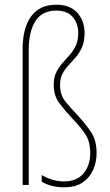

<svg xmlns="http://www.w3.org/2000/svg" viewBox="-20 -785 469 815"><path d="M339 -645Q339 -610 328.5 -585.5Q318 -561 302.5 -543Q287 -525 271.5 -508.5Q256 -492 245.5 -472.5Q235 -453 235 -425Q235 -382 256.5 -355.5Q278 -329 309 -296Q344 -258 367 -223.5Q390 -189 390 -135Q390 -96 375 -63Q360 -30 330 -10Q300 10 252 10Q196 10 157 -14V-42Q203 -15 252 -15Q306 -15 334.5 -49Q363 -83 363 -135Q363 -185 341.5 -216.5Q320 -248 288 -281Q256 -315 232 -347Q208 -379 208 -425Q208 -456 218.5 -477.5Q229 -499 244.5 -516.5Q260 -534 275.5 -551.5Q291 -569 301.5 -591Q312 -613 312 -645Q312 -686 288.5 -713Q265 -740 219 -740Q158 -740 130 -695Q102 -650 102 -574V0H76V-576Q76 -666 112 -715.5Q148 -765 219 -765Q278 -765 308.5 -730.5Q339 -696 339 -645Z"/></svg>

Font: Noto Sans Georgian Condensed Thin
Style: Regular
Weight: 100
Width: 3
Designer: Monotype Design Team, Akaki Razmadze
Foundry: Google LLC
Version: Version 2.005; ttfautohint (v1.8.4.7-5d5b)